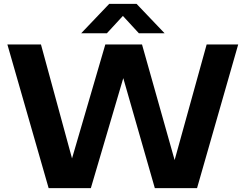

<svg xmlns="http://www.w3.org/2000/svg" viewBox="-20 -969 1266 989"><path d="M1044.5 -740H1207L995 0H777.5L615 -566.5L448 0H230.5L18 -740H191L351 -153L522.5 -740H711.5L879.5 -144.5ZM828 -797.5H695.5L613 -887L530.5 -797.5H398L542.5 -949H683.5Z"/></svg>

Font: Encode Sans Semi Expanded
Style: Bold
Weight: 700
Width: 6
Designer: Multiple Designers
Foundry: Impallari Type
Version: Version 2.000